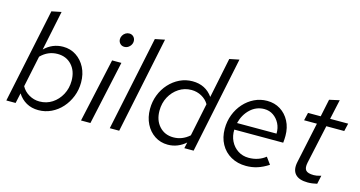

<svg xmlns="http://www.w3.org/2000/svg" viewBox="-78 -1073 2661 1418"><g transform="rotate(15 1252.0 -364.0)"><path d="M267 8Q215 8 175 -14.5Q135 -37 109 -78L92 0H21L172 -722L246 -737L183 -433Q212 -462 248 -477Q284 -492 325 -492Q381 -492 425 -463Q469 -434 494.5 -384.5Q520 -335 520 -271Q520 -214 500 -163.5Q480 -113 445.5 -74.5Q411 -36 365 -14Q319 8 267 8ZM258 -56Q312 -56 355 -84Q398 -112 423.5 -159.5Q449 -207 449 -265Q449 -339 407.5 -384.5Q366 -430 299 -430Q226 -430 171 -375L121 -136Q140 -100 177.5 -78Q215 -56 258 -56Z M760 -608Q740 -608 727 -621.5Q714 -635 714 -655Q714 -670 722 -683.5Q730 -697 743 -705Q756 -713 771 -713Q791 -713 804 -699.5Q817 -686 817 -666Q817 -643 800 -625.5Q783 -608 760 -608ZM592 0 699 -488H770L664 0Z M812 0 963 -722 1037 -737 884 0Z M1256 7Q1200 7 1156 -22Q1112 -51 1087 -101Q1062 -151 1062 -214Q1062 -271 1081.5 -321.5Q1101 -372 1136 -410.5Q1171 -449 1216.5 -471Q1262 -493 1314 -493Q1414 -493 1469 -415L1532 -722L1606 -737L1453 0H1382L1392 -46Q1364 -21 1329.5 -7Q1295 7 1256 7ZM1282 -56Q1350 -56 1404 -104L1456 -356Q1437 -389 1401 -409Q1365 -429 1323 -429Q1270 -429 1227 -401Q1184 -373 1158.5 -326Q1133 -279 1133 -220Q1133 -147 1174.5 -101.5Q1216 -56 1282 -56Z M1855 9Q1790 9 1739.5 -19.5Q1689 -48 1661 -99Q1633 -150 1633 -216Q1633 -274 1652.5 -324.5Q1672 -375 1706.5 -413.5Q1741 -452 1786.5 -474Q1832 -496 1884 -496Q1941 -496 1985 -468.5Q2029 -441 2054.5 -392.5Q2080 -344 2080 -281Q2080 -257 2077 -228H1703Q1701 -180 1720.5 -140.5Q1740 -101 1776 -77.5Q1812 -54 1858 -54Q1933 -54 1987 -97L2025 -45Q1982 -17 1941 -4Q1900 9 1855 9ZM1710 -280H2012Q2013 -323 1995.5 -357Q1978 -391 1948 -411.5Q1918 -432 1879 -432Q1818 -432 1772.5 -389.5Q1727 -347 1710 -280Z M2327 9Q2260 9 2231 -23.5Q2202 -56 2215 -117L2281 -428H2183L2197 -488H2294L2322 -622L2399 -639L2366 -488H2504L2490 -428H2353L2289 -133Q2280 -91 2295 -73Q2310 -55 2356 -55Q2368 -55 2379.5 -57Q2391 -59 2412 -65L2398 0Q2381 4 2363 6.5Q2345 9 2327 9Z"/></g></svg>

Font: Red Hat Text VF
Style: Italic
Weight: 400
Italic angle: -12°
Designer: Pentagram, MCKL
Foundry: Pentagram, MCKL
Version: Version 1.023